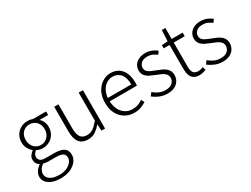

<svg xmlns="http://www.w3.org/2000/svg" viewBox="-69 -1374 3030 2316"><g transform="rotate(-30 1446.0 -216.5)"><path d="M275 254Q208 254 159 236Q110 218 83 185.5Q56 153 56 108Q56 73 77 39.5Q98 6 136 -19V-24Q115 -36 101.5 -57.5Q88 -79 88 -110Q88 -145 108 -170Q128 -195 147 -208V-212Q121 -234 99.5 -271.5Q78 -309 78 -358Q78 -414 103.5 -456.5Q129 -499 172.5 -523Q216 -547 268 -547Q291 -547 309.5 -543Q328 -539 341 -534H522V-485H402Q427 -464 442 -431Q457 -398 457 -357Q457 -302 431.5 -259.5Q406 -217 363.5 -193Q321 -169 268 -169Q247 -169 224 -175Q201 -181 183 -191Q166 -178 153.5 -160Q141 -142 141 -117Q141 -89 162 -69.5Q183 -50 241 -50H354Q444 -50 487.5 -20.5Q531 9 531 73Q531 119 499.5 161Q468 203 410.5 228.5Q353 254 275 254ZM268 -214Q304 -214 334 -232Q364 -250 382.5 -282.5Q401 -315 401 -358Q401 -402 383 -434Q365 -466 335 -483Q305 -500 268 -500Q232 -500 202 -483Q172 -466 154.5 -434.5Q137 -403 137 -358Q137 -315 155 -282.5Q173 -250 203 -232Q233 -214 268 -214ZM281 209Q340 209 382.5 190Q425 171 449 141.5Q473 112 473 81Q473 37 442 19.5Q411 2 353 2H243Q234 2 215.5 0Q197 -2 176 -7Q142 17 126.5 45.5Q111 74 111 101Q111 149 155.5 179Q200 209 281 209Z M797 13Q714 13 674.5 -38Q635 -89 635 -193V-534H694V-200Q694 -117 721.5 -78Q749 -39 810 -39Q856 -39 893.5 -64Q931 -89 976 -143V-534H1035V0H985L980 -88H978Q938 -43 895.5 -15Q853 13 797 13Z M1438 13Q1369 13 1312.5 -20.5Q1256 -54 1222.5 -116Q1189 -178 1189 -266Q1189 -331 1208 -383Q1227 -435 1260.5 -471.5Q1294 -508 1336 -527.5Q1378 -547 1423 -547Q1487 -547 1533 -517.5Q1579 -488 1604 -432.5Q1629 -377 1629 -299Q1629 -288 1628.5 -277.5Q1628 -267 1626 -256H1248Q1250 -192 1274.5 -142.5Q1299 -93 1342 -64.5Q1385 -36 1443 -36Q1486 -36 1520 -48.5Q1554 -61 1584 -82L1607 -39Q1575 -19 1535 -3Q1495 13 1438 13ZM1248 -303H1575Q1575 -399 1534 -448Q1493 -497 1423 -497Q1380 -497 1342 -474Q1304 -451 1279 -408Q1254 -365 1248 -303Z M1902 13Q1844 13 1793 -8.5Q1742 -30 1706 -60L1738 -102Q1772 -74 1811 -55Q1850 -36 1904 -36Q1965 -36 1996 -65.5Q2027 -95 2027 -136Q2027 -168 2007.5 -189.5Q1988 -211 1958.5 -225Q1929 -239 1898 -250Q1859 -265 1821.5 -282.5Q1784 -300 1759.5 -329Q1735 -358 1735 -403Q1735 -443 1755.5 -475.5Q1776 -508 1815 -527.5Q1854 -547 1910 -547Q1954 -547 1995 -530.5Q2036 -514 2065 -490L2035 -450Q2008 -471 1978 -484.5Q1948 -498 1909 -498Q1850 -498 1821.5 -470Q1793 -442 1793 -406Q1793 -377 1810 -358Q1827 -339 1855 -326.5Q1883 -314 1913 -302Q1945 -290 1975 -277.5Q2005 -265 2029.5 -247.5Q2054 -230 2069 -204Q2084 -178 2084 -139Q2084 -98 2063 -63Q2042 -28 2002 -7.5Q1962 13 1902 13Z M2350 13Q2297 13 2267.5 -7.5Q2238 -28 2225.5 -65Q2213 -102 2213 -151V-484H2131V-528L2215 -534L2222 -687H2271V-534H2424V-484H2271V-147Q2271 -97 2288.5 -67Q2306 -37 2360 -37Q2375 -37 2393 -41.5Q2411 -46 2425 -53L2439 -7Q2416 1 2392.5 7Q2369 13 2350 13Z M2671 13Q2613 13 2562 -8.5Q2511 -30 2475 -60L2507 -102Q2541 -74 2580 -55Q2619 -36 2673 -36Q2734 -36 2765 -65.5Q2796 -95 2796 -136Q2796 -168 2776.5 -189.5Q2757 -211 2727.5 -225Q2698 -239 2667 -250Q2628 -265 2590.5 -282.5Q2553 -300 2528.5 -329Q2504 -358 2504 -403Q2504 -443 2524.5 -475.5Q2545 -508 2584 -527.5Q2623 -547 2679 -547Q2723 -547 2764 -530.5Q2805 -514 2834 -490L2804 -450Q2777 -471 2747 -484.5Q2717 -498 2678 -498Q2619 -498 2590.5 -470Q2562 -442 2562 -406Q2562 -377 2579 -358Q2596 -339 2624 -326.5Q2652 -314 2682 -302Q2714 -290 2744 -277.5Q2774 -265 2798.5 -247.5Q2823 -230 2838 -204Q2853 -178 2853 -139Q2853 -98 2832 -63Q2811 -28 2771 -7.5Q2731 13 2671 13Z"/></g></svg>

Font: Noto Sans TC Thin Light
Style: Regular
Weight: 300
Version: Version 2.004-H2;hotconv 1.0.118;makeotfexe 2.5.65603